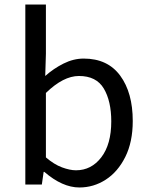

<svg xmlns="http://www.w3.org/2000/svg" viewBox="-20 -816 658 849"><path d="M331 13Q256 13 176 -56H173L165 0H92V-796H183V-578L180 -480Q217 -513 261 -535Q305 -557 350 -557Q456 -557 511.5 -481.5Q567 -406 567 -281Q567 -188 534 -122Q501 -56 447.5 -21.5Q394 13 331 13ZM316 -63Q384 -63 428 -120.5Q472 -178 472 -279Q472 -369 439 -424.5Q406 -480 329 -480Q260 -480 183 -405V-120Q219 -89 254 -76Q289 -63 316 -63Z"/></svg>

Font: Noto Sans CJK KR Regular (TTF)
Style: Regular
Weight: 400
Designer: Ryoko NISHIZUKA 西塚涼子 (kana & ideographs); Paul D. Hunt (Latin, Greek & Cyrillic); Wenlong ZHANG 张文龙 (bopomofo); Sandoll 
Foundry: Adobe Systems Incorporated
Version: Version 1.004;PS 1.004;hotconv 1.0.82;makeotf.lib2.5.63406